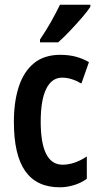

<svg xmlns="http://www.w3.org/2000/svg" viewBox="-20 -786 420 816"><path d="M234 10Q136 10 87.5 -58.5Q39 -127 39 -268Q39 -354 60 -418Q81 -482 124.5 -517.5Q168 -553 236 -553Q273 -553 302.5 -545Q332 -537 358 -522L326 -431Q283 -456 244 -456Q200 -456 176.5 -408.5Q153 -361 153 -269Q153 -86 246 -86Q296 -86 349 -121V-26Q324 -8 293.5 1Q263 10 234 10ZM364 -757Q351 -737 327 -709.5Q303 -682 276.5 -654Q250 -626 227 -606H150V-618Q177 -658 198 -695.5Q219 -733 235 -766H364Z"/></svg>

Font: Noto Sans Lao UI ExtCond SemBd
Style: Regular
Weight: 600
Width: 2
Designer: Monotype Design Team
Foundry: Monotype Imaging Inc.
Version: Version 2.000; ttfautohint (v1.8.4.7-5d5b)